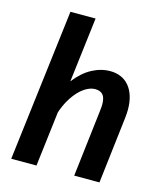

<svg xmlns="http://www.w3.org/2000/svg" viewBox="-111 -825 765 907"><g transform="rotate(15 271.0 -371.5)"><path d="M30 0 120.5 -743H243.5L205 -425.5Q242.5 -474 286.2 -497.5Q330 -521 375.5 -521Q404.5 -521 428 -510.8Q451.5 -500.5 468 -480.8Q484.5 -461 493.5 -432.2Q502.5 -403.5 502.5 -366Q502.5 -356.5 501.8 -346.8Q501 -337 500 -326.5L461.5 0H338L376.5 -326.5Q377.5 -335.5 378.2 -343.5Q379 -351.5 379 -358.5Q379 -391.5 366.5 -406Q354 -420.5 328.5 -420.5Q309.5 -420.5 289 -409.8Q268.5 -399 249.5 -379.2Q230.5 -359.5 214 -331.5Q197.5 -303.5 186 -269L153.5 0Z"/></g></svg>

Font: Lato TR
Style: Bold Italic
Weight: 700
Italic angle: -12°
Designer: Lukasz Dziedzic
Foundry: tyPoland Lukasz Dziedzic
Version: Version 1.104 2013